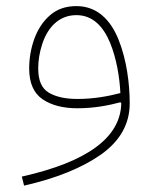

<svg xmlns="http://www.w3.org/2000/svg" viewBox="-20 -345 505 623"><path d="M373.5 -10.3C371.6 100.6 264.2 180.2 50.8 228L58.1 257.3C163.6 233.4 247.1 199.2 308.6 155.8C370.1 111.8 400.9 56.6 400.9 -9.8C400.9 -74.7 390.6 -151.9 364.7 -216.3C338.9 -280.8 294.9 -325.2 228 -325.2C193.4 -325.2 165 -315.4 142.1 -295.4C119.1 -275.4 102.5 -249.5 91.3 -218.8C80.1 -187.5 74.7 -155.3 74.7 -122.6C74.7 -75.7 89.4 -42.5 118.2 -22.9C147 -3.4 184.6 6.3 231.4 6.3C285.6 6.3 332 -2.9 371.1 -13.2ZM370.6 -43C333 -33.2 285.6 -23.9 231.4 -23.9C191.9 -23.9 161.1 -30.8 138.2 -44.4C115.2 -58.1 104 -84 104 -122.6C104 -149.4 108.4 -175.8 117.2 -202.6C134.8 -255.9 170.9 -295.9 228 -295.9C280.8 -295.9 314.9 -259.3 336.9 -207C358.4 -154.8 368.2 -93.3 370.6 -43Z"/></svg>

Font: Estedad Thin
Style: Regular
Weight: 100
Designer: Amin Abedi
Version: Version 7.3